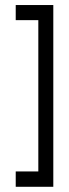

<svg xmlns="http://www.w3.org/2000/svg" viewBox="-20 -674 270 751"><path d="M41.5 -3.4H129.9V-595.2H41.5V-654.3H188.5V56.6H41.5Z"/></svg>

Font: MiladAzad
Style: Regular
Weight: 400
Designer: Reza bakhtiari fard
Foundry: http://font-store.ir
Version: Version:0.0.3;RFB:1.2.5;Building:2016-04-05 21:27:38.277324